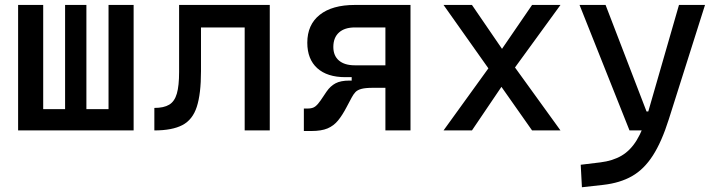

<svg xmlns="http://www.w3.org/2000/svg" viewBox="-20 -538 2970 792"><path d="M427.7 0V-517.6H531.2V0ZM75.2 0V-87.9H513.2V0ZM54.7 0V-517.6H158.2V0ZM248.5 0V-517.6H336.4V0Z M616.7 0V-92.8Q655.8 -92.8 678 -106.2Q700.2 -119.6 709.5 -151.9Q718.8 -184.1 718.8 -241.2V-517.6H809.1V-244.6Q809.1 -150.4 791.7 -97.2Q774.4 -43.9 732.4 -22Q690.4 0 616.7 0ZM989.3 0V-517.6H1092.8V0ZM744.1 -424.8V-517.6H1074.7V-424.8Z M1404.8 -219.7Q1329.6 -219.7 1288.6 -256.8Q1247.6 -293.9 1247.6 -361.8Q1247.6 -436 1298.8 -476.8Q1350.1 -517.6 1443.8 -517.6H1586.4V-424.8H1443.8Q1401.4 -424.8 1378.2 -403.8Q1355 -382.8 1355 -344.2Q1355 -308.1 1378.2 -288.3Q1401.4 -268.6 1443.8 -268.6H1576.7L1571.8 -219.7ZM1233.4 2.4V-90.3H1249.5Q1269.5 -90.3 1280.5 -98.9Q1291.5 -107.4 1302.7 -124L1327.1 -160.2Q1342.8 -183.1 1364 -194.3Q1385.3 -205.6 1420.9 -205.6H1513.7L1519.5 -175.8Q1487.8 -175.8 1471.2 -171.4Q1454.6 -167 1446.3 -158.2Q1438 -149.4 1430.7 -135.7L1409.7 -96.2Q1392.1 -62.5 1374.3 -40.8Q1356.4 -19 1331.1 -8.3Q1305.7 2.4 1264.2 2.4ZM1430.7 -175.8V-268.6H1593.3V-175.8ZM1569.8 0V-517.6H1673.3V0Z M1809.6 0 2015.6 -285.2 2174.8 -517.6H2292L2078.1 -223.6L1926.8 0ZM2174.8 0 2017.6 -223.6 1809.6 -517.6H1926.8L2085.9 -285.2L2292 0Z M2380.4 234.4 2375.5 141.6 2456.5 131.8Q2507.8 125.5 2544.2 104Q2580.6 82.5 2606.4 40.3Q2632.3 -2 2651.9 -70.3L2780.8 -517.6H2888.2L2738.8 -45.9Q2709.5 46.9 2673.1 103.5Q2636.7 160.2 2587.2 188.5Q2537.6 216.8 2468.3 224.6ZM2576.7 0 2370.6 -517.6H2478L2647 -78.1H2662.6V0Z"/></svg>

Font: Cascadia Code
Style: Regular
Weight: 400
Monospace: yes
Designer: Aaron Bell
Foundry: Saja Typeworks
Version: Version 2106.017